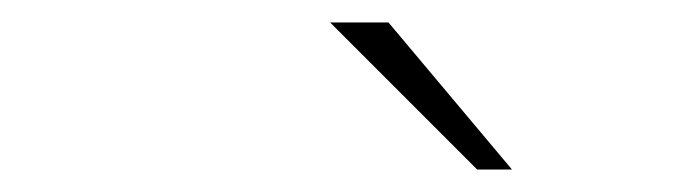

<svg xmlns="http://www.w3.org/2000/svg" viewBox="-20 -760 610 171"><path d="M436 -609H405L274 -740H326Z"/></svg>

Font: League Mono Narrow Thin
Style: Regular
Weight: 100
Width: 3
Designer: Tyler Finck
Foundry: The League of Moveable Type / Tyler Finck
Version: Version 2.210